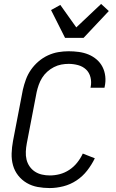

<svg xmlns="http://www.w3.org/2000/svg" viewBox="-20 -942 590 974"><path d="M232 12Q201 12 171 6.5Q141 1 115.5 -14Q90 -29 72 -52Q54 -75 46 -103.5Q38 -132 39 -163.5Q40 -195 46 -227L96 -487Q102 -513 111.5 -539Q121 -565 137 -588Q153 -611 175 -630Q197 -649 223 -661Q249 -673 275.5 -677.5Q302 -682 328 -682Q354 -682 380 -678.5Q406 -675 429 -665.5Q452 -656 470.5 -640Q489 -624 500 -602.5Q511 -581 514 -555Q517 -529 511 -502L510 -497H439L440 -501Q445 -526 439 -550Q433 -574 416.5 -589.5Q400 -605 376.5 -611.5Q353 -618 328 -618Q310 -618 291 -614.5Q272 -611 253.5 -601.5Q235 -592 219.5 -578Q204 -564 193.5 -547Q183 -530 176.5 -511.5Q170 -493 166 -475L116 -215Q112 -194 111 -173Q110 -152 114.5 -133Q119 -114 130 -98Q141 -82 157 -71.5Q173 -61 192.5 -56.5Q212 -52 233 -52Q258 -52 283 -58.5Q308 -65 331 -80Q354 -95 371.5 -117Q389 -139 400 -163L461 -139Q445 -106 422 -76.5Q399 -47 368 -26.5Q337 -6 301.5 3Q266 12 232 12ZM310 -750 239 -891 286 -917 367 -803 493 -922 532 -886 404 -750Z"/></svg>

Font: Lode
Style: Italic
Weight: 400
Italic angle: -11°
Monospace: yes
Designer: Belleve Invis
Foundry: Belleve Invis
Version: Version 29.2.0; ttfautohint (v1.8.3)